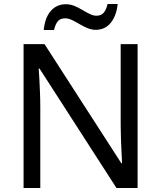

<svg xmlns="http://www.w3.org/2000/svg" viewBox="-20 -933 800 953"><path d="M663 0H558L176 -593H172Q174 -570 175.5 -538.5Q177 -507 178.5 -471.5Q180 -436 180 -399V0H97V-714H201L582 -123H586Q585 -139 583.5 -171Q582 -203 580.5 -241Q579 -279 579 -311V-714H663ZM197 -784Q200 -814 208.5 -837.5Q217 -861 231 -877.5Q245 -894 264 -903Q283 -912 307 -912Q329 -912 349.5 -903.5Q370 -895 389 -883.5Q408 -872 425.5 -863.5Q443 -855 459 -855Q482 -855 494.5 -869.5Q507 -884 514 -913H564Q558 -855 530 -820Q502 -785 455 -785Q434 -785 414 -793.5Q394 -802 374.5 -813.5Q355 -825 337.5 -833.5Q320 -842 303 -842Q279 -842 267 -827.5Q255 -813 248 -784Z"/></svg>

Font: Noto Sans Devanagari
Style: Regular
Weight: 400
Designer: Jelle Bosma - Monotype Design Team
Foundry: Monotype Imaging Inc.
Version: Version 2.003